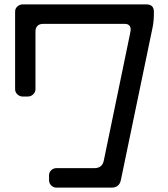

<svg xmlns="http://www.w3.org/2000/svg" viewBox="-20 -753 768 877"><path d="M204 70Q204 84 214 94Q224 104 238 104H490Q506 104 517 96Q528 88 532 70L676 -623Q680 -640 681.5 -659.5Q683 -679 683 -699Q683 -733 648 -733H84Q70 -733 59.5 -723.5Q49 -714 49 -700V-345Q49 -332 59.5 -322Q70 -312 84 -312H106Q121 -312 131.5 -322Q142 -332 142 -345V-610Q142 -625 151 -634.5Q160 -644 177 -644H549Q577 -644 577 -617Q577 -616 576 -610Q575 -604 573 -594L454 -19Q450 -1 439 7Q428 15 412 15H238Q224 15 214 24.5Q204 34 204 48Z"/></svg>

Font: WDXL Lubrifont JP N
Style: Regular
Weight: 400
Designer: [WDXL Lubrifont] Copyright 2020-2022 (c) NightFurySL2001, Skr-ZERO; [ZCOOL QingKe HuangYou] Copyright 2018-2022 (c) The 
Version: Version 2.001;hotconv 1.1.1;makeotfexe 2.6.0